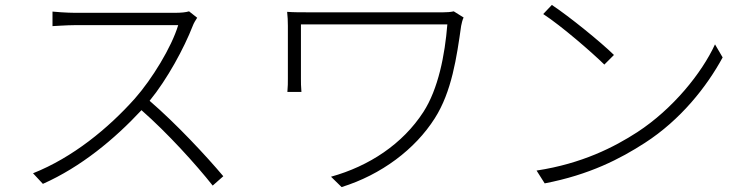

<svg xmlns="http://www.w3.org/2000/svg" viewBox="-20 -736 3040 779"><path d="M747 -690C734 -686 715 -684 689 -684H284C253 -684 199 -688 193 -689V-630C198 -630 252 -634 284 -634H703C676 -544 596 -414 527 -336C419 -215 275 -97 114 -33L154 10C309 -59 444 -171 554 -289C659 -197 775 -69 843 17L886 -21C817 -103 696 -233 587 -327C659 -415 727 -541 762 -631C765 -640 775 -657 780 -664Z M1821 -690C1809 -687 1791 -686 1777 -686H1242C1201 -686 1169 -686 1145 -688C1147 -669 1148 -652 1148 -631V-416C1148 -402 1148 -384 1146 -363H1203C1201 -384 1201 -402 1201 -416V-637H1795C1785 -512 1758 -375 1698 -282C1614 -152 1478 -62 1323 -19L1366 23C1527 -27 1664 -130 1744 -256C1813 -364 1833 -504 1851 -631C1852 -638 1857 -658 1861 -665Z M2219 -716 2184 -679C2259 -630 2382 -523 2432 -474L2471 -513C2418 -565 2290 -669 2219 -716ZM2157 -44 2190 8C2372 -27 2497 -92 2596 -156C2742 -250 2848 -385 2912 -503L2881 -556C2827 -439 2710 -294 2566 -200C2472 -139 2341 -72 2157 -44Z"/></svg>

Font: Noto Sans JP Light
Style: Regular
Weight: 300
Designer: Ryoko NISHIZUKA (kana & ideographs); Paul D. Hunt (Latin, Greek & Cyrillic); Wenlong ZHANG (bopomofo); Sandoll Communica
Foundry: Adobe Systems Incorporated
Version: Version 1.004;PS 1.004;hotconv 1.0.82;makeotf.lib2.5.63406